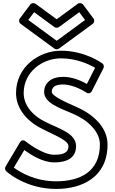

<svg xmlns="http://www.w3.org/2000/svg" viewBox="-20 -1197 751 1257"><path d="M203.2 -1117.2 336.2 -1019.8C345.2 -1013.3 357.8 -1014 365.8 -1019.8L498.8 -1117.2L536.9 -1066.2L351 -930L165.1 -1066.2ZM212.8 -1172.2C203 -1179.3 186.5 -1178.4 178 -1167L110 -1076C101.6 -1064.7 104.3 -1048.8 115.2 -1040.8L336.2 -878.8C344.3 -872.9 356.8 -872.3 365.8 -878.8L586.8 -1040.8C598.1 -1049.1 600.1 -1065.1 592 -1076L524 -1167C516.8 -1176.6 500.8 -1180.6 489.2 -1172.2L351 -1071ZM379 -815C484.4 -815 568.5 -773.3 602.5 -753.2L548.9 -647.4C516.8 -665.4 457.3 -694 392 -694C320.6 -694 269 -657.3 269 -595C269 -523.2 369.5 -489.9 456.2 -453C545.6 -415.1 634 -342.2 634 -251C634 -72.5 503 -10 348 -10C206.1 -10 107.3 -72.3 70.5 -99.8L139 -214.9C177.1 -187.2 256 -134 334 -134C370.8 -134 478 -136.8 478 -240C478 -324.9 366.9 -354 278.1 -398.4C184.5 -444.7 135 -514.3 135 -588C135 -725.3 256.8 -815 379 -815ZM379 -865C235.2 -865 85 -758.7 85 -588C85 -489.7 151.5 -405.3 255.9 -353.6C363.1 -300 428 -275.1 428 -240C428 -189.2 379.2 -184 334 -184C255.7 -184 148.1 -271.1 148.1 -271.1C127.8 -288.2 114.3 -271.2 110.5 -264.8L16.5 -106.8C10.8 -97.1 12.3 -83.7 21 -75.7C23 -73.8 145.3 40 348 40C515 40 684 -35.5 684 -251C684 -375.8 570.4 -458.9 475.8 -499C374.5 -542.1 319 -574.8 319 -595C319 -622.7 335.4 -644 392 -644C465.9 -644 544.1 -591.9 544.8 -591.5C563.4 -578.5 576.8 -591.8 581.3 -600.7L657.3 -750.7C662.4 -760.7 659.9 -774.8 649.8 -782.2C647.9 -783.5 537.6 -865 379 -865Z"/></svg>

Font: Hussar Ekologiczny
Style: Regular
Weight: 400
Foundry: Cannot Into Space Fonts
Version: Version 0.97